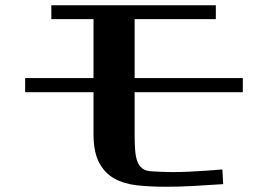

<svg xmlns="http://www.w3.org/2000/svg" viewBox="-20 -667 1040 733"><path d="M76 -369H337V-594H176V-647H804V-594H494V-369H907V-315H494V-150Q494 -118 496 -93Q498 -68 504.5 -50.5Q511 -33 524 -23.5Q537 -14 558 -13Q633 -8 701 -11.5Q769 -15 829 -20L832 36Q775 40 718.5 43Q662 46 614 46Q554 46 503.5 40.5Q453 35 416.5 14.5Q380 -6 359 -45Q338 -84 337 -150V-315H76Z"/></svg>

Font: Cafe24 ClassicType
Style: Regular
Weight: 400
Designer: Cafe24 thkim, hmlim, mnelim & 4IR
Foundry: Cafe24
Version: Version 1.000